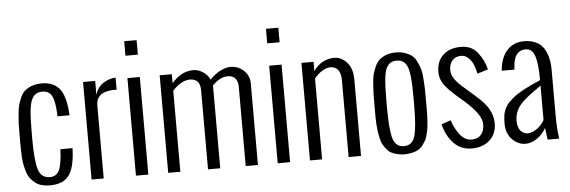

<svg xmlns="http://www.w3.org/2000/svg" viewBox="-51 -970 3404 1147"><g transform="rotate(-5 1651.0 -396.5)"><path d="M51.8 -222.2V-276.9V-308.1Q51.8 -354 52.2 -367.7Q52.7 -382.3 56.2 -423.8Q59.1 -459 64.5 -480Q69.3 -498 81.1 -525.9Q92.8 -551.8 109.4 -565.4Q148.9 -598.1 210.9 -598.1Q275.9 -598.1 312 -558.6Q328.1 -541 338.4 -513.7Q355 -471.7 358.9 -398.9Q358.9 -398.4 359.4 -396.5Q359.9 -394.5 359.9 -394H287.1V-397.9Q284.2 -480.5 267.6 -514.2Q250.5 -548.8 210.9 -548.8Q182.6 -548.8 166.3 -535.9Q149.9 -522.9 139.6 -493.7Q134.3 -477.1 130.4 -446.3Q125 -398.4 125 -308.1V-276.9Q125 -140.6 142.1 -87.9Q158.7 -36.1 210.9 -36.1Q249.5 -36.1 266.6 -70.8Q283.2 -106 287.1 -191.9V-196.8H359.9V-192.9Q357.4 -118.2 340.8 -71.8Q326.2 -30.3 295.4 -9.3Q264.6 11.7 210.9 13.2Q149.9 13.2 118.7 -12.2Q105.5 -23.4 98.6 -30.5Q91.8 -37.6 84 -50Q76.2 -62.5 71.3 -78.1Q63 -106 60.1 -120.6Q55.7 -141.6 53.7 -170.4Q51.8 -199.7 51.8 -222.2Z M529.8 0H457V-585H529.8V-502Q543.5 -547.4 579.1 -570.3Q614.7 -592.8 652.8 -594.2V-521Q646 -522 642.1 -522Q529.8 -522 529.8 -437Z M797.4 -719.2H723.1V-806.2H797.4ZM797.4 0H723.1V-585H797.4Z M989.3 0H916.5V-585H989.3V-530.8Q1046.4 -598.1 1119.6 -598.1Q1148.9 -598.1 1177.2 -579.6Q1205.1 -561.5 1217.3 -532.2Q1246.1 -563.5 1279.8 -580.8Q1313.5 -598.1 1342.3 -598.1Q1387.7 -598.1 1420.9 -566.9Q1454.6 -536.1 1454.6 -488.8V0H1381.3V-474.1Q1381.3 -508.8 1365.5 -526.4Q1349.6 -543.9 1321.3 -543.9Q1275.4 -543.9 1228.5 -497.1V0H1155.3V-474.1Q1155.3 -543.9 1093.3 -543.9Q1068.4 -543.9 1040.8 -528.6Q1013.2 -513.2 989.3 -485.8Z M1647.5 -719.2H1573.2V-806.2H1647.5ZM1647.5 0H1573.2V-585H1647.5Z M1839.4 0H1766.6V-585H1839.4V-529.8Q1861.8 -563 1894.8 -580.6Q1927.7 -598.1 1963.4 -598.1Q2006.3 -598.1 2039.6 -561.5Q2072.8 -524.4 2072.8 -459V0H1998.5V-460.9Q1998.5 -502.4 1981.9 -523.2Q1965.3 -543.9 1936.5 -543.9Q1913.6 -543.9 1887.5 -528.1Q1861.3 -512.2 1839.4 -484.9Z M2179.2 -228V-276.9V-308.1Q2179.2 -354 2179.7 -367.7Q2179.7 -368.7 2183.1 -423.8Q2185.1 -458 2190.9 -480Q2195.8 -498 2207.5 -525.9Q2219.2 -551.8 2235.8 -565.4Q2275.4 -598.1 2333.5 -598.1Q2365.7 -598.1 2391.1 -588.4Q2417 -579.1 2432.9 -565.2Q2448.7 -551.3 2460 -525.9Q2472.2 -499.5 2477.1 -480Q2482.9 -458 2484.9 -423.8L2487.8 -367.7Q2488.3 -354 2488.3 -308.1V-276.9V-228Q2488.3 -210.9 2486.8 -181.2Q2485.4 -154.8 2482.9 -135.7Q2481 -121.6 2474.6 -95.7Q2469.7 -72.8 2461.9 -58.6Q2453.6 -44.9 2442.9 -29.8Q2426.8 -8.8 2400.1 1.2Q2373.5 11.2 2334 13.2Q2291 13.2 2252 -5.9Q2230.5 -17.6 2205.6 -58.6Q2197.8 -72.8 2192.9 -95.7Q2186.5 -126 2185.1 -135.7Q2183.1 -151.9 2180.7 -181.2Q2179.2 -210.9 2179.2 -228ZM2252.4 -308.1V-276.9Q2252.4 -139.6 2268.6 -87.9Q2284.7 -36.1 2334 -36.1Q2383.3 -36.1 2399.4 -87.9Q2415.5 -139.6 2415.5 -276.9V-308.1Q2415.5 -343.3 2414.6 -385.3Q2412.1 -461.4 2401.9 -493.7Q2393.1 -522.5 2377 -535.6Q2360.8 -548.8 2334 -548.8Q2307.1 -548.8 2291.3 -535.6Q2275.4 -522.5 2265.6 -493.7Q2260.3 -474.6 2257.3 -446.3Q2252.4 -397.5 2252.4 -308.1Z M2568.4 -146 2624.5 -166Q2638.2 -122.1 2665.5 -84Q2696.8 -40 2739.7 -40Q2776.9 -40 2796.6 -62.7Q2816.4 -85.4 2816.4 -126Q2816.4 -183.1 2716.3 -271L2673.3 -308.1Q2625.5 -350.1 2601.1 -383.3Q2576.7 -417.5 2576.7 -458Q2576.7 -523.9 2616.7 -560.5Q2656.7 -597.2 2723.6 -597.2Q2788.1 -597.2 2823.7 -550.8Q2858.4 -507.3 2873.5 -449.2L2808.6 -429.2Q2803.2 -456.1 2793.9 -480.5Q2784.2 -505.4 2765.1 -524.4Q2745.6 -543.9 2719.7 -543.9Q2687 -543.9 2667.7 -522.2Q2648.4 -500.5 2648.4 -464.8Q2648.4 -437 2666.5 -410.6Q2684.6 -384.3 2721.7 -353L2768.6 -312Q2787.1 -295.9 2802.2 -281.7Q2815.9 -270 2833 -250.5Q2852.1 -229.5 2860.4 -213.9Q2883.8 -173.8 2885.7 -127.9Q2885.7 -61.5 2844.2 -24.4Q2802.2 13.2 2736.3 13.2Q2671.9 13.2 2628.4 -31.7Q2585.4 -77.1 2568.4 -146Z M3177.7 -119.1V-325.2Q3123 -286.1 3121.1 -284.7Q3099.6 -269 3077.6 -249.5Q3053.7 -228 3043 -212.4Q3016.6 -174.3 3016.6 -129.9Q3016.6 -87.4 3034.7 -67.9Q3053.2 -47.9 3075.7 -47.9Q3103 -47.9 3131.8 -67.9Q3161.1 -88.4 3177.7 -119.1ZM3260.7 0H3191.9L3182.6 -70.8Q3159.7 -30.8 3125.7 -8.8Q3091.8 13.2 3058.6 13.2Q3013.7 13.2 2978.5 -22.9Q2943.8 -59.1 2943.8 -117.2Q2943.8 -141.1 2946.8 -166.5Q2949.2 -188 2964.4 -216.8Q2972.2 -230.5 2982.7 -241.2Q2993.2 -252 3014.2 -270Q3057.1 -306.6 3177.7 -357.9V-362.8Q3177.7 -412.1 3173.3 -447.8Q3168.9 -483.4 3162.6 -502.4Q3156.2 -521.5 3145.8 -532.5Q3135.3 -543.5 3126.7 -546.1Q3118.2 -548.8 3106 -548.8Q3079.6 -548.8 3060.1 -531.2Q3034.2 -507.8 3030.8 -437V-434.1H2954.6Q2960.9 -511.7 2999.8 -554.9Q3038.6 -598.1 3102.5 -598.1Q3137.7 -598.1 3165.5 -586.9Q3193.4 -575.7 3209 -557.6Q3225.1 -539.1 3234.4 -515.1Q3252 -472.7 3252 -416V-134.8Q3252 -100.1 3253.9 -70.3Q3256.3 -34.7 3258.8 -19Z"/></g></svg>

Font: VL Oswald
Style: Light
Weight: 300
Designer: vernon adams
Foundry: vernon adams
Version: Version ; ttfautohint (v0.92.18-e454-dirty) -l 8 -r 50 -G 20